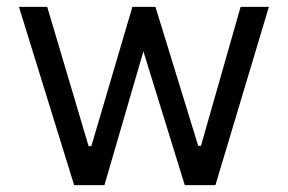

<svg xmlns="http://www.w3.org/2000/svg" viewBox="-20 -537 835 557"><path d="M760 -517H678L563 -114H555L431 -517H364L245 -113H237L117 -517H35L195 0H283L396 -388L516 0H605Z"/></svg>

Font: United Sans
Style: Regular
Weight: 400
Designer: Pablo Impallari, Rodrigo Fuenzalida (Modified by Dan O. Williams)
Version: Version 1.000;PS 001.000;hotconv 1.0.88;makeotf.lib2.5.64775